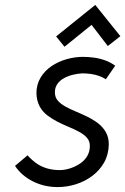

<svg xmlns="http://www.w3.org/2000/svg" viewBox="-20 -743 509 780"><path d="M469 -596 367 -723 208 -595 242 -553 352 -642 418 -556ZM410 -421 448 -476Q429 -490 406.5 -498Q384 -506 361 -509Q338 -512 317 -512Q284 -512 250.5 -502.5Q217 -493 189.5 -474.5Q162 -456 145 -428Q128 -400 128 -364Q129 -334 140.5 -312Q152 -290 171.5 -275Q191 -260 213.5 -248.5Q236 -237 259 -227.5Q282 -218 301.5 -207.5Q321 -197 333 -183.5Q345 -170 345 -150Q345 -126 333.5 -107.5Q322 -89 303 -77Q284 -65 263 -58.5Q242 -52 223 -52Q195 -52 171 -59Q147 -66 128 -79.5Q109 -93 92 -112L41 -69Q68 -29 114 -6Q160 17 214 17Q252 17 288.5 5.5Q325 -6 355 -28.5Q385 -51 403 -83Q421 -115 422 -156Q422 -185 410 -206Q398 -227 378.5 -242Q359 -257 335.5 -268.5Q312 -280 289 -289.5Q266 -299 246 -310Q226 -321 214.5 -334.5Q203 -348 203 -368Q203 -388 213.5 -402.5Q224 -417 241 -426Q258 -435 277 -439.5Q296 -444 314 -445Q332 -445 349.5 -442.5Q367 -440 382.5 -434.5Q398 -429 410 -421Z"/></svg>

Font: Advent Pro Medium
Style: Italic
Weight: 500
Italic angle: -12°
Version: Version 3.000